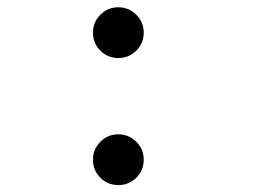

<svg xmlns="http://www.w3.org/2000/svg" viewBox="-20 -510 750 541"><path d="M313.5 -346.5Q283.5 -346.5 262.8 -367.2Q242 -388 242 -418Q242 -447.5 262.8 -468.5Q283.5 -489.5 313.5 -489.5Q343 -489.5 364 -468.5Q385 -447.5 385 -418Q385 -388 364 -367.2Q343 -346.5 313.5 -346.5ZM313.5 11.5Q283.5 11.5 262.8 -9.2Q242 -30 242 -60Q242 -89.5 262.8 -110.5Q283.5 -131.5 313.5 -131.5Q343 -131.5 364 -110.5Q385 -89.5 385 -60Q385 -30 364 -9.2Q343 11.5 313.5 11.5Z"/></svg>

Font: League Mono Light
Style: Regular
Weight: 300
Width: 6
Designer: Tyler Finck
Foundry: The League of Moveable Type / Tyler Finck
Version: Version 2.210